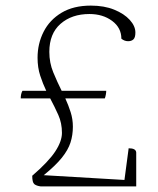

<svg xmlns="http://www.w3.org/2000/svg" viewBox="-20 -665 562 685"><path d="M125 0Q110 -2 102.5 -8Q95 -14 95 -38Q153 -88 177 -124.5Q201 -161 201 -191Q201 -226 188 -255Q175 -284 159 -314H54Q54 -330 60 -341H145Q133 -366 123.5 -395Q114 -424 114 -459Q114 -509 135.5 -551.5Q157 -594 199.5 -619.5Q242 -645 304 -645Q352 -645 387.5 -630.5Q423 -616 443 -594Q463 -572 463 -549Q463 -531 456 -524.5Q449 -518 437 -518Q424 -518 413 -527Q413 -566 380 -590.5Q347 -615 299 -615Q236 -615 196 -580Q156 -545 156 -480Q156 -441 170 -407Q184 -373 200 -341H359Q359 -335 357.5 -327Q356 -319 354 -314H213Q224 -290 232 -265Q240 -240 240 -213Q240 -183 231.5 -156.5Q223 -130 200.5 -102Q178 -74 136 -40L424 -23L439 -136Q465 -136 466 -121V0Z"/></svg>

Font: Petrona ExtraLight
Style: Regular
Weight: 200
Designer: Ringo R. Seeber
Foundry: Ringo R. Seeber
Version: Version 2.001; ttfautohint (v1.8.3)